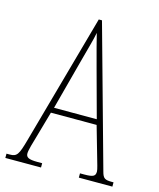

<svg xmlns="http://www.w3.org/2000/svg" viewBox="-110 -791 718 868"><g transform="rotate(15 248.5 -357.0)"><path d="M-2 0H165V-20H143C100 -20 89 -28 89 -46C89 -61 101 -101 109 -128L144 -251H358L398 -111C405 -86 414 -58 414 -48C414 -27 406 -20 362 -20H342V0H499V-20H492C458 -20 450 -25 442 -55L259 -714H244L74 -104C54 -32 47 -20 13 -20H-2ZM152 -276 214 -509C229 -567 245 -619 251 -653C259 -620 272 -570 293 -493L352 -276Z"/></g></svg>

Font: Noto Serif ExtraCondensed Thin
Style: Regular
Weight: 100
Width: 2
Designer: Monotype Design Team
Foundry: Monotype Imaging Inc.
Version: Version 2.013